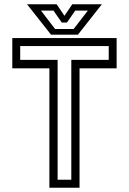

<svg xmlns="http://www.w3.org/2000/svg" viewBox="-20 -878 603 898"><path d="M211 0V-558.5H37.5V-700H525.5V-558.5H352V0ZM249.5 -37.5H313.5V-598H488.5V-662.5H74.5V-598H249.5ZM218.5 -716 106.5 -858H245L281.5 -804L318 -858H456.5L344.5 -716ZM237.5 -742.5H324.5L391 -828.5H332L293 -772.5H269L230 -828.5H171.5Z"/></svg>

Font: Tourney
Style: Regular
Weight: 400
Designer: Tyler Finck
Foundry: Etcetera Type Co
Version: Version 1.015